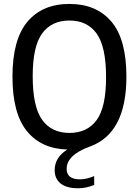

<svg xmlns="http://www.w3.org/2000/svg" viewBox="-20 -770 724 1001"><path d="M327.5 110.5Q327.5 165 397.5 165Q431 165 471 148V194Q430.5 211.5 387 211.5Q327.5 211.5 296.2 186.8Q265 162 265 117Q265 85 280.8 58.2Q296.5 31.5 331 9.5Q195.5 6 120.2 -86.5Q45 -179 45 -370Q45 -564.5 123.2 -657Q201.5 -749.5 342 -749.5Q482.5 -749.5 560.8 -657.2Q639 -565 639 -370Q639 -75.5 450 -6.5Q327.5 37.5 327.5 110.5ZM342 -77Q435 -77 484 -144.2Q533 -211.5 533 -367Q533 -526.5 484 -594.8Q435 -663 342 -663Q249 -663 199.8 -595.8Q150.5 -528.5 150.5 -373Q150.5 -213.5 199.8 -145.2Q249 -77 342 -77Z"/></svg>

Font: Encode Sans Semi Condensed Medium
Style: Regular
Weight: 500
Width: 4
Designer: Multiple Designers
Foundry: Impallari Type
Version: Version 2.000